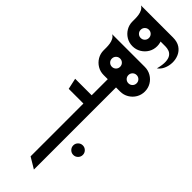

<svg xmlns="http://www.w3.org/2000/svg" viewBox="24 -892 1645 1645"><g transform="rotate(-45 846.5 -69.0)"><path d="M410 208Q386 208 369 191Q352 174 352 150Q352 126 369 109Q386 92 410 92Q434 92 451 109Q468 126 468 150Q468 174 451 191Q434 208 410 208Z M725 0V-100H945V0ZM25 0 85 -100H725V0ZM605 0V-100H725V-278L825 -300V-23Q825 -11 815 -6Q805 -1 795 -0.5Q785 0 785 0Z M1020 50V-150H1034V50ZM905 0V-100H1105L1170 0ZM1275 50V-150H1319V50ZM1170 200Q1129 200 1095 180Q1061 160 1040.5 125.5Q1020 91 1020 50Q1020 8 1040.5 -26Q1061 -60 1095 -80Q1129 -100 1170 -100Q1211 -100 1245 -80Q1279 -60 1299 -26Q1319 8 1319 50Q1319 91 1299 125.5Q1279 160 1245 180Q1211 200 1170 200ZM1170 100Q1191 100 1205.5 85.5Q1220 71 1220 50Q1220 29 1205.5 14.5Q1191 0 1170 0Q1149 0 1134.5 14.5Q1120 29 1120 50Q1120 71 1134.5 85.5Q1149 100 1170 100ZM1319 -150 1170 -300Q1183 -300 1204 -300Q1225 -300 1247.5 -303.5Q1270 -307 1289.5 -317Q1309 -327 1319 -346ZM1170 0Q1129 0 1095 -20Q1061 -40 1040.5 -74.5Q1020 -109 1020 -150Q1020 -192 1040.5 -226Q1061 -260 1095 -280Q1129 -300 1170 -300Q1211 -300 1245 -280Q1279 -260 1299 -226Q1319 -192 1319 -150Q1319 -109 1299 -74.5Q1279 -40 1245 -20Q1211 0 1170 0ZM1170 -100Q1191 -100 1205.5 -114.5Q1220 -129 1220 -150Q1220 -171 1205.5 -185.5Q1191 -200 1170 -200Q1149 -200 1134.5 -185.5Q1120 -171 1120 -150Q1120 -129 1134.5 -114.5Q1149 -100 1170 -100Z M1383 132Q1440 147 1476.5 145Q1513 143 1533 129Q1553 115 1560.5 94Q1568 73 1568 52V-128L1668 -150V42Q1668 95 1645.5 128.5Q1623 162 1587 177.5Q1551 193 1511.5 192Q1472 191 1437.5 175.5Q1403 160 1383 132ZM1668 -150 1519 -300Q1532 -300 1553 -300Q1574 -300 1596.5 -303.5Q1619 -307 1638.5 -317Q1658 -327 1668 -346ZM1519 0Q1478 0 1444 -20Q1410 -40 1389.5 -74.5Q1369 -109 1369 -150Q1369 -192 1389.5 -226Q1410 -260 1444 -280Q1478 -300 1519 -300Q1560 -300 1594 -280Q1628 -260 1648 -226Q1668 -192 1668 -150Q1668 -109 1648 -74.5Q1628 -40 1594 -20Q1560 0 1519 0ZM1519 -100Q1540 -100 1554.5 -114.5Q1569 -129 1569 -150Q1569 -171 1554.5 -185.5Q1540 -200 1519 -200Q1498 -200 1483.5 -185.5Q1469 -171 1469 -150Q1469 -129 1483.5 -114.5Q1498 -100 1519 -100Z"/></g></svg>

Font: Reem Kufi Fun
Style: Regular
Weight: 400
Designer: Khaled Hosny
Version: Version 1.005